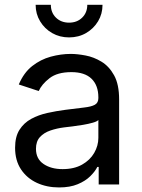

<svg xmlns="http://www.w3.org/2000/svg" viewBox="-20 -781 602 813"><path d="M230 12.7Q178.2 12.7 136 -6.8Q93.8 -26.4 68.8 -64Q43.9 -101.6 43.9 -155.3Q43.9 -202.1 62.5 -231.4Q81.1 -260.7 112.1 -277.6Q143.1 -294.4 180.7 -302.7Q218.3 -311 256.3 -315.9Q305.2 -322.3 335.9 -325.7Q366.7 -329.1 381.6 -337.4Q396.5 -345.7 396.5 -365.7V-368.7Q396.5 -419.4 367.7 -447.5Q338.9 -475.6 282.2 -475.6Q223.1 -475.6 189.9 -450Q156.7 -424.3 144 -395.5L59.6 -423.3Q80.6 -473.1 116.2 -501.2Q151.9 -529.3 194.8 -541Q237.8 -552.7 279.8 -552.7Q307.1 -552.7 342 -546.1Q377 -539.6 409.4 -520Q441.9 -500.5 463.1 -462.2Q484.4 -423.8 484.4 -359.9V0H397.9V-74.2H392.1Q382.8 -55.2 362.3 -34.9Q341.8 -14.6 309.1 -1Q276.4 12.7 230 12.7ZM245.1 -64.9Q293.9 -64.9 327.6 -84Q361.3 -103 378.9 -133.5Q396.5 -164.1 396.5 -197.3V-272.9Q391.1 -266.6 373 -261.5Q355 -256.3 331.8 -252.4Q308.6 -248.5 286.9 -245.8Q265.1 -243.2 252.4 -241.7Q220.7 -237.8 193.1 -228.3Q165.5 -218.8 148.9 -200.4Q132.3 -182.1 132.3 -150.9Q132.3 -108.4 164.3 -86.7Q196.3 -64.9 245.1 -64.9ZM272.5 -622.6Q232.9 -622.6 200.9 -640.9Q168.9 -659.2 149.9 -690.7Q130.9 -722.2 130.9 -760.7H195.3Q195.3 -727.5 217 -706.3Q238.8 -685.1 272.5 -685.1Q306.2 -685.1 327.9 -706.3Q349.6 -727.5 349.6 -760.7H414.1Q414.1 -722.2 395.3 -690.9Q376.5 -659.7 344.5 -641.1Q312.5 -622.6 272.5 -622.6Z"/></svg>

Font: Inter-Regular
Style: Regular
Weight: 400
Designer: Rasmus Andersson
Foundry: rsms
Version: Version 4.000;git-a52131595